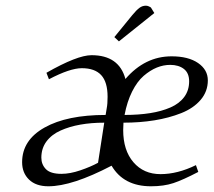

<svg xmlns="http://www.w3.org/2000/svg" viewBox="-20 -651 755 678"><path d="M58.1 -78.1Q58.1 -156.2 137.5 -200.7Q216.8 -245.1 353 -245.1L356.9 -269Q359.9 -283.7 359.9 -309.1Q359.9 -361.3 337.4 -385.7Q314.9 -410.2 269 -410.2Q227.1 -410.2 152.8 -371.1L144 -394Q252.9 -456.1 303.2 -456.1Q400.4 -456.1 422.9 -372.1Q491.7 -452.1 585.9 -452.1Q645 -452.1 679.4 -428.5Q713.9 -404.8 713.9 -367.2Q713.9 -328.1 688.5 -298.3Q663.1 -268.6 619.9 -251.5Q576.7 -234.4 525.4 -226.1Q474.1 -217.8 416 -217.8Q415 -205.6 415 -191.9Q415 -120.1 451.2 -78.1Q487.3 -36.1 546.9 -36.1Q606.9 -36.1 671.9 -67.9L680.2 -43.9Q626 -15.6 592.3 -4.4Q558.6 6.8 513.2 6.8Q416.5 6.8 374 -65.9Q234.9 6.8 150.9 6.8Q106.9 6.8 82.5 -16.8Q58.1 -40.5 58.1 -78.1ZM126 -94.2Q126 -70.3 142.1 -53.7Q158.2 -37.1 196.8 -37.1Q227.5 -37.1 263.9 -49.6Q300.3 -62 326.2 -76.2L348.1 -217.8Q302.2 -217.8 263.7 -210.9Q225.1 -204.1 193.6 -189.9Q162.1 -175.8 144 -151.4Q126 -127 126 -94.2ZM383.8 -520 446.8 -597.2Q462.4 -616.2 472.7 -623.5Q482.9 -630.9 495.1 -630.9Q499.5 -630.9 503.9 -629.2Q508.3 -627.4 510.7 -626L513.2 -624L524.9 -605L399.9 -504.9ZM419.9 -245.1Q469.7 -245.1 510 -251.5Q550.3 -257.8 581.8 -271.5Q613.3 -285.2 630.6 -308.6Q647.9 -332 647.9 -363.8Q647.9 -393.1 629.4 -407.5Q610.8 -421.9 581.1 -421.9Q557.1 -421.9 533.7 -412.4Q510.3 -402.8 487.3 -383.1Q464.4 -363.3 446.5 -327.6Q428.7 -292 419.9 -245.1Z"/></svg>

Font: Dehuti Alt
Style: Italic
Weight: 400
Version: Version 1.2